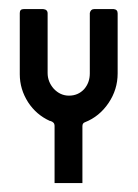

<svg xmlns="http://www.w3.org/2000/svg" viewBox="-20 -411 309 431"><path d="M165 0Q165 -32.2 165 -127.9Q165 -134.8 170.9 -136.7Q203.1 -149.4 223.6 -179.7Q244.1 -210 244.1 -246.1Q244.1 -291 244.1 -380.9Q244.1 -389.6 235.4 -390.6Q220.7 -390.6 191.4 -390.6Q183.6 -390.6 181.6 -381.8Q181.6 -335.9 181.6 -246.1Q181.6 -225.6 168.9 -210.9Q155.3 -196.3 134.8 -196.3Q115.2 -196.3 100.6 -211.9Q86.9 -227.5 86.9 -247.1Q86.9 -292 86.9 -380.9Q86.9 -389.6 77.1 -390.6Q62.5 -390.6 33.2 -390.6Q24.4 -390.6 24.4 -381.8Q24.4 -335.9 24.4 -244.1Q24.4 -210.9 43 -181.6Q61.5 -153.3 91.8 -139.6Q91.8 -139.6 92.8 -139.6Q102.5 -136.7 102.5 -128.9Q102.5 -85.9 102.5 0Q118.2 0 165 0Z"/></svg>

Font: Lega 2020-21MOD
Style: Regular
Weight: 400
Designer: SIL Open Font License
Foundry: SIL Open Font License
Version: Version 1.00;July 1, 2020;FontCreator 13.0.0.2670 32-bit